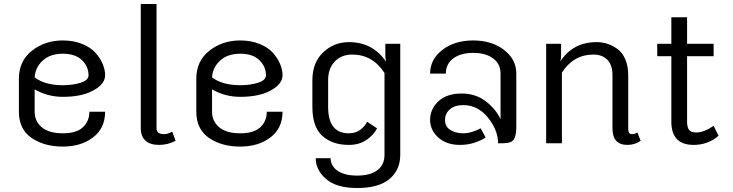

<svg xmlns="http://www.w3.org/2000/svg" viewBox="-20 -720 3682 965"><path d="M295.8 -516.7Q350 -516.7 392.9 -499.2Q435.8 -481.7 460 -454.6Q484.2 -427.5 496.2 -398.3Q508.3 -369.2 508.3 -341.7Q508.3 -298.3 450 -265.8Q391.7 -233.3 295.8 -233.3Q219.2 -233.3 154.2 -270.8V-158.3Q154.2 -110 190.4 -80Q226.7 -50 295.8 -50Q364.2 -50 396.7 -80.4Q429.2 -110.8 429.2 -158.3H508.3Q508.3 -75.8 447.9 -29.6Q387.5 16.7 295.8 16.7Q201.7 16.7 138.3 -27.1Q75 -70.8 75 -158.3V-325Q75 -413.3 140.4 -465Q205.8 -516.7 295.8 -516.7ZM154.2 -330.8Q206.7 -291.7 295.8 -291.7Q345.8 -291.7 385.4 -304.2Q425 -316.7 425 -341.7Q425 -385.8 391.7 -417.9Q358.3 -450 295.8 -450Q231.7 -450 194.2 -415Q156.7 -380 154.2 -330.8Z M862.5 -12.5Q824.2 8.3 779.2 8.3Q735 8.3 711.2 -13.3Q687.5 -35 687.5 -75V-700H766.7V-75Q766.7 -45.8 804.2 -45.8Q823.3 -45.8 845.8 -58.3Z M1187.5 -516.7Q1241.7 -516.7 1284.6 -499.2Q1327.5 -481.7 1351.7 -454.6Q1375.8 -427.5 1387.9 -398.3Q1400 -369.2 1400 -341.7Q1400 -298.3 1341.7 -265.8Q1283.3 -233.3 1187.5 -233.3Q1110.8 -233.3 1045.8 -270.8V-158.3Q1045.8 -110 1082.1 -80Q1118.3 -50 1187.5 -50Q1255.8 -50 1288.3 -80.4Q1320.8 -110.8 1320.8 -158.3H1400Q1400 -75.8 1339.6 -29.6Q1279.2 16.7 1187.5 16.7Q1093.3 16.7 1030 -27.1Q966.7 -70.8 966.7 -158.3V-325Q966.7 -413.3 1032.1 -465Q1097.5 -516.7 1187.5 -516.7ZM1045.8 -330.8Q1098.3 -291.7 1187.5 -291.7Q1237.5 -291.7 1277.1 -304.2Q1316.7 -316.7 1316.7 -341.7Q1316.7 -385.8 1283.3 -417.9Q1250 -450 1187.5 -450Q1123.3 -450 1085.8 -415Q1048.3 -380 1045.8 -330.8Z M1629.2 -316.7V-183.3Q1629.2 -50 1733.3 -50Q1769.2 -50 1793.3 -69.6Q1817.5 -89.2 1825 -108.3L1875 -75Q1859.2 -42.5 1822.5 -17.1Q1785.8 8.3 1733.3 8.3Q1650.8 8.3 1600.4 -36.7Q1550 -81.7 1550 -183.3V-316.7Q1550 -405.8 1604.6 -457.1Q1659.2 -508.3 1733.3 -508.3Q1854.2 -508.3 1920.8 -409.2Q1916.7 -424.2 1916.7 -441.7V-500H1991.7V58.3Q1991.7 134.2 1937.5 179.6Q1883.3 225 1775 225Q1670.8 225 1618.8 179.6Q1566.7 134.2 1566.7 75H1641.7Q1641.7 114.2 1676.7 138.3Q1711.7 162.5 1775 162.5Q1840.8 162.5 1876.7 135.4Q1912.5 108.3 1912.5 58.3V-353.3Q1852.5 -445.8 1750 -445.8Q1696.7 -445.8 1662.9 -411.2Q1629.2 -376.7 1629.2 -316.7Z M2483.3 0Q2483.3 -65.8 2432.5 -128.8Q2381.7 -191.7 2308.3 -191.7Q2265 -191.7 2240.8 -170.4Q2216.7 -149.2 2216.7 -116.7Q2216.7 -83.3 2243.8 -66.7Q2270.8 -50 2308.3 -50Q2348.3 -50 2395.8 -75L2420.8 -29.2Q2402.5 -15.8 2367.5 -3.8Q2332.5 8.3 2291.7 8.3Q2223.3 8.3 2182.5 -29.2Q2141.7 -66.7 2141.7 -116.7Q2141.7 -172.5 2183.8 -211.2Q2225.8 -250 2300 -250Q2370.8 -250 2421.7 -210.8Q2472.5 -171.7 2495.8 -120.8V-350Q2495.8 -398.3 2458.8 -426.2Q2421.7 -454.2 2358.3 -454.2Q2295 -454.2 2257.9 -426.2Q2220.8 -398.3 2220.8 -350H2141.7Q2141.7 -421.7 2203.3 -469.2Q2265 -516.7 2358.3 -516.7Q2451.7 -516.7 2513.3 -469.2Q2575 -421.7 2575 -350V-83.3Q2575 -38.3 2562.5 -19.2Q2550 0 2508.3 0Z M3200 -12.5Q3171.7 8.3 3133.3 8.3Q3058.3 8.3 3058.3 -75V-341.7Q3058.3 -394.2 3032.1 -420Q3005.8 -445.8 2962.5 -445.8Q2862.5 -445.8 2804.2 -355V0H2725V-500H2800V-441.7Q2800 -428.3 2796.7 -411.7Q2859.2 -508.3 2979.2 -508.3Q3006.7 -508.3 3032.5 -500Q3058.3 -491.7 3082.9 -474.2Q3107.5 -456.7 3122.5 -422.5Q3137.5 -388.3 3137.5 -341.7V-75Q3137.5 -59.2 3141.7 -52.5Q3145.8 -45.8 3158.3 -45.8Q3170.8 -45.8 3183.3 -54.2Z M3354.2 -500V-633.3H3433.3V-500H3566.7V-437.5H3433.3V-108.3Q3433.3 -80 3443.3 -67.1Q3453.3 -54.2 3479.2 -54.2Q3518.3 -54.2 3566.7 -87.5L3591.7 -37.5Q3537.5 8.3 3466.7 8.3Q3354.2 8.3 3354.2 -108.3V-437.5H3283.3V-500Z"/></svg>

Font: BoonBaan
Style: Regular
Weight: 400
Designer: Sungsit Sawaiwan
Foundry: FontUni
Version: Version 2.0